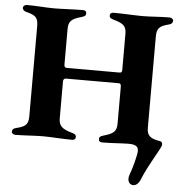

<svg xmlns="http://www.w3.org/2000/svg" viewBox="-58 -710 916 969"><g transform="rotate(5 400.5 -225.5)"><path d="M39 3C80 3 136 -2 177 -2C217 -2 281 3 325 3C336 3 343 -2 343 -12C343 -24 336 -28 322 -32C271 -46 254 -62 254 -99V-286C254 -296 258 -302 268 -302H535C544 -302 547 -296 547 -285V-98C547 -60 532 -46 481 -32C467 -28 460 -24 460 -12C460 -2 467 3 478 3C523 3 585 -2 610 -2C647 -2 661 7 661 31C661 51 642 122 630 152C627 159 626 167 626 174C626 191 636 204 653 204C667 204 680 193 689 171C719 96 774 13 780 -9C781 -17 779 -27 768 -29C722 -36 701 -49 701 -90V-551C701 -593 712 -607 760 -619C774 -622 781 -629 781 -640C781 -649 771 -655 761 -655C715 -655 666 -650 627 -650C587 -650 523 -654 479 -654C467 -654 460 -649 460 -639C460 -627 468 -623 482 -619C536 -604 547 -590 547 -550V-370C547 -359 543 -356 534 -356H270C261 -356 254 -359 254 -370V-550C254 -590 266 -604 320 -619C334 -623 341 -627 341 -639C341 -649 335 -654 323 -654C279 -654 216 -650 177 -650C137 -650 86 -655 40 -655C30 -655 20 -649 20 -640C20 -629 28 -622 42 -619C89 -607 100 -595 100 -551V-97C100 -55 86 -43 40 -32C26 -29 19 -23 19 -11C19 -2 29 3 39 3Z"/></g></svg>

Font: EB Garamond
Style: Bold
Weight: 700
Designer: Georg Duffner and Octavio Pardo
Foundry: Georg Duffner
Version: Version 1.000;PS 001.000;hotconv 1.0.88;makeotf.lib2.5.64775